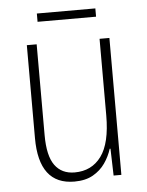

<svg xmlns="http://www.w3.org/2000/svg" viewBox="-49 -688 566 739"><g transform="rotate(-5 233.5 -318.5)"><path d="M391 -529V0H361L358 -104H355Q346 -75 328 -49Q310 -23 281 -6.5Q252 10 209 10Q72 10 72 -170V-529H110V-178Q110 -98 136.5 -61.5Q163 -25 213 -25Q279 -25 316 -75.5Q353 -126 353 -233V-529ZM347 -647V-615H121V-647Z"/></g></svg>

Font: Noto Sans Lao Condensed ExtraLight
Style: Regular
Weight: 200
Width: 3
Designer: Monotype Design Team
Foundry: Monotype Imaging Inc.
Version: Version 2.003; ttfautohint (v1.8.4.7-5d5b)